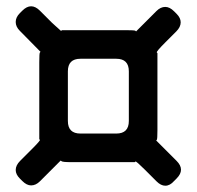

<svg xmlns="http://www.w3.org/2000/svg" viewBox="-20 -668 626 611"><path d="M173 -157 176 -155Q179 -152 207 -152H409L411 -154Q413 -156 441 -128L478 -91Q492 -77 506 -77Q521 -77 534 -92L542 -100Q556 -114 556 -128Q556 -142 542 -156L477 -221L479 -223Q481 -225 481 -254V-499L479 -501Q477 -504 506 -533L541 -568Q555 -582 555 -597Q555 -611 542 -624L534 -632Q520 -646 506 -646Q491 -646 478 -633L413 -568L411 -570Q409 -572 380 -572H177L175 -570Q174 -569 166 -577Q162 -581 156.5 -585.5Q151 -590 145 -596L107 -634Q93 -648 79 -648Q65 -648 51 -634L43 -626Q30 -613 30 -598Q30 -583 43 -570L109 -503L107 -501Q105 -499 105 -470V-225L107 -223Q109 -221 81 -193L44 -156Q30 -142 30 -127Q30 -113 43 -100L51 -92Q65 -78 79 -78Q94 -78 107 -91ZM196 -283V-441Q196 -481 236 -481H350Q390 -481 390 -441V-283Q390 -243 350 -243H236Q196 -243 196 -283Z"/></svg>

Font: WDXL Lubrifont JP N
Style: Regular
Weight: 400
Designer: [WDXL Lubrifont] Copyright 2020-2022 (c) NightFurySL2001, Skr-ZERO; [ZCOOL QingKe HuangYou] Copyright 2018-2022 (c) The 
Version: Version 2.001;hotconv 1.1.1;makeotfexe 2.6.0